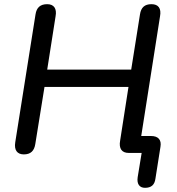

<svg xmlns="http://www.w3.org/2000/svg" viewBox="-20 -732 849 919"><path d="M674 167C704 167 720 153 724 123L748 -29C754 -63 737 -81 703 -81H656L746 -654C753 -692 738 -712 705 -712C672 -712 655 -696 650 -663L608 -399H206L246 -654C253 -691 238 -712 206 -712C173 -712 155 -696 150 -663L53 -51C47 -14 62 7 94 7C127 7 144 -10 149 -43L193 -316H595L555 -59C548 -21 563 0 596 0H658L639 116C634 149 648 167 674 167Z"/></svg>

Font: SN Pro Medium
Style: Italic
Weight: 400
Italic angle: -9°
Designer: Tobias Whetton
Foundry: Supernotes
Version: Version 1.001;Glyphs 3.2 (3249)